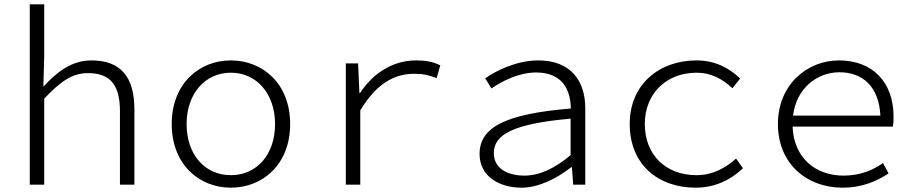

<svg xmlns="http://www.w3.org/2000/svg" viewBox="-20 -856 4240 890"><path d="M118 -836V0H185V-399C261 -478 313 -517 388 -517C493 -517 536 -460 536 -341V0H603V-349C603 -501 538 -576 404 -576C315 -576 247 -526 183 -456H181L185 -598V-836Z M776 -281C776 -94 903 14 1050 14C1198 14 1325 -94 1325 -281C1325 -468 1198 -576 1050 -576C903 -576 776 -468 776 -281ZM1255 -281C1255 -139 1170 -44 1050 -44C930 -44 845 -139 845 -281C845 -421 930 -519 1050 -519C1170 -519 1255 -421 1255 -281Z M1583 -562V0H1650V-344C1724 -468 1808 -514 1899 -514C1942 -514 1963 -509 2004 -494L2021 -553C1986 -571 1948 -576 1909 -576C1799 -576 1708 -515 1649 -425H1646L1640 -562Z M2203 -142C2203 -38 2295 14 2398 14C2479 14 2564 -31 2628 -81H2631L2637 0H2693V-354C2693 -481 2626 -576 2475 -576C2375 -576 2279 -528 2229 -493L2258 -446C2306 -479 2384 -520 2465 -520C2587 -520 2625 -440 2626 -353C2326 -328 2203 -268 2203 -142ZM2625 -137C2551 -75 2481 -42 2411 -42C2339 -42 2269 -71 2269 -146C2269 -231 2355 -282 2625 -306Z M2899 -281C2899 -94 3030 14 3205 14C3291 14 3365 -20 3424 -76L3392 -121C3343 -77 3283 -44 3209 -44C3065 -44 2969 -139 2969 -281C2969 -421 3067 -519 3210 -519C3275 -519 3328 -491 3375 -447L3411 -492C3365 -536 3301 -576 3208 -576C3039 -576 2899 -468 2899 -281Z M4122 -315C4122 -475 4025 -576 3869 -576C3722 -576 3586 -464 3586 -281C3586 -96 3721 14 3885 14C3980 14 4046 -18 4099 -52L4073 -100C4021 -64 3963 -42 3890 -42C3764 -42 3660 -120 3654 -269H4119C4121 -282 4122 -299 4122 -315ZM3871 -521C3979 -521 4054 -455 4061 -320H3656C3672 -448 3768 -521 3871 -521Z"/></svg>

Font: Kawkab Mono Light
Style: Regular
Weight: 300
Monospace: yes
Designer: Abdullah Arif
Foundry: Abdullah Arif
Version: Version 1.000;PS 000.500;hotconv 1.0.88;makeotf.lib2.5.64775